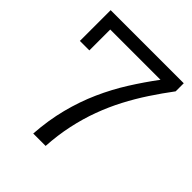

<svg xmlns="http://www.w3.org/2000/svg" viewBox="-199 -848 975 975"><g transform="rotate(45 289.0 -360.5)"><path d="M198 0Q205 -102 228 -191.5Q251 -281 286.5 -360.5Q322 -440 367 -511.5Q412 -583 462 -650H101V-500H33V-721H558V-663Q516 -607 477.5 -548.5Q439 -490 406.5 -428Q374 -366 349 -298.5Q324 -231 308 -156.5Q292 -82 287 0Z"/></g></svg>

Font: Mona Sans SemiExpanded
Style: Regular
Weight: 400
Width: 6
Designer: Deni Anggara
Foundry: GitHub
Version: Version 2.000